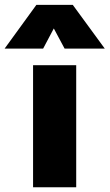

<svg xmlns="http://www.w3.org/2000/svg" viewBox="-74 -790 462 810"><path d="M65.5 0V-515H247.5V0ZM-54.5 -585 79.5 -769.5H233L368 -585H198.5L153 -670L108 -585Z"/></svg>

Font: Geologica Thin Cursive ExtraBold
Style: Regular
Weight: 800
Version: Version 1.010;gftools[0.9.28]